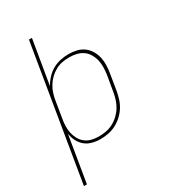

<svg xmlns="http://www.w3.org/2000/svg" viewBox="-222 -849 1044 1169"><g transform="rotate(-30 300.0 -265.0)"><path d="M16 205 172 -735H193L141 -425Q156 -452 177 -474.5Q198 -497 224 -511.5Q250 -526 279 -532Q308 -538 336 -538Q365 -538 392.5 -531.5Q420 -525 441.5 -509Q463 -493 477 -469.5Q491 -446 497 -419.5Q503 -393 502 -364Q501 -335 496 -307L478 -197Q473 -170 464.5 -143Q456 -116 440.5 -92Q425 -68 403 -48Q381 -28 355 -15Q329 -2 302 3Q275 8 247 8Q218 8 190 0.5Q162 -7 141 -24.5Q120 -42 107.5 -67Q95 -92 91 -120L37 205ZM247 -11Q272 -11 297 -15.5Q322 -20 345.5 -32Q369 -44 389 -62.5Q409 -81 423 -103.5Q437 -126 445 -150.5Q453 -175 457 -200L476 -310Q480 -336 480.5 -362Q481 -388 475.5 -412Q470 -436 457.5 -457.5Q445 -479 425.5 -493Q406 -507 381 -513Q356 -519 330 -519Q306 -519 281 -514.5Q256 -510 233 -497.5Q210 -485 191 -466.5Q172 -448 158.5 -426Q145 -404 137.5 -380Q130 -356 126 -331L108 -221Q103 -196 102 -170Q101 -144 106 -120Q111 -96 122.5 -74.5Q134 -53 153 -38Q172 -23 196.5 -17Q221 -11 247 -11Z"/></g></svg>

Font: Iosevka Slab ThExObl
Style: Regular
Weight: 100
Width: 7
Italic angle: -9°
Monospace: yes
Designer: Belleve Invis
Foundry: Belleve Invis
Version: Version 11.1.1; ttfautohint (v1.8.3)